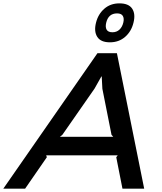

<svg xmlns="http://www.w3.org/2000/svg" viewBox="-74 -1128 966 1148"><path d="M284.2 -310.1H603L592.8 -321.8L538.1 -597.2L534.2 -670.9H532.2L491.2 -598.1L298.8 -321.8ZM663.1 -992.2Q669.4 -1017.6 660.4 -1032.7Q651.4 -1047.9 626 -1047.9Q574.2 -1047.9 561 -992.2Q554.7 -965.8 563.7 -950.4Q572.8 -935.1 598.1 -935.1Q623.5 -935.1 640.1 -950.7Q656.7 -966.3 663.1 -992.2ZM625 -810.1 788.1 0H658.2L621.1 -188L629.9 -199.2H202.1L206.1 -188L76.2 0H-54.2L508.8 -810.1ZM724.1 -992.2Q711.4 -939.9 674.1 -907.5Q636.7 -875 583 -875Q528.3 -875 507.6 -907.5Q486.8 -939.9 500 -992.2Q512.7 -1043.5 549.6 -1075.7Q586.4 -1107.9 640.1 -1107.9Q695.3 -1107.9 716.3 -1076.2Q737.3 -1044.4 724.1 -992.2Z"/></svg>

Font: Sinkin Sans 500 Medium Italic
Style: Regular
Weight: 500
Italic angle: -112°
Designer: Keith Bates
Foundry: K-Type
Version: Sinkin Sans (version 1.0)  by Keith Bates   •   © 2014   www